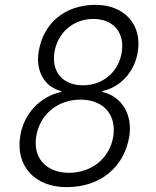

<svg xmlns="http://www.w3.org/2000/svg" viewBox="-20 -760 640 790"><path d="M254 10C392 10 491 -71 512 -199C526 -289 481 -364 400 -382L401 -385C477 -402 534 -465 547 -547C565 -659 492 -740 373 -740C248 -740 158 -666 139 -547C126 -467 164 -401 233 -385V-382C144 -363 77 -291 63 -199C44 -77 123 10 254 10ZM321 -409C239 -409 191 -464 204 -545C217 -626 282 -682 364 -682C446 -682 494 -626 481 -545C468 -464 404 -409 321 -409ZM264 -49C170 -49 115 -110 129 -198C143 -289 217 -350 311 -350C405 -350 460 -289 446 -198C432 -110 358 -49 264 -49Z"/></svg>

Font: JetBrains Mono ExtraLight
Style: Italic
Weight: 240
Italic angle: -9°
Monospace: yes
Designer: Philipp Nurullin, Konstantin Bulenkov
Foundry: JetBrains
Version: Version 2.305